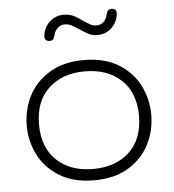

<svg xmlns="http://www.w3.org/2000/svg" viewBox="-52 -753 733 811"><g transform="rotate(-5 315.0 -347.5)"><path d="M51 -245Q51 -311 80 -369Q109 -427 168.5 -463.5Q228 -500 315 -500Q402 -500 461.5 -463.5Q521 -427 550 -369Q579 -311 579 -245Q579 -179 550 -121Q521 -63 461.5 -26.5Q402 10 315 10Q228 10 168.5 -26.5Q109 -63 80 -121Q51 -179 51 -245ZM527 -245Q527 -343 469 -397.5Q411 -452 315 -452Q219 -452 161 -397.5Q103 -343 103 -245Q103 -147 161 -92.5Q219 -38 315 -38Q411 -38 469 -92.5Q527 -147 527 -245ZM158 -612Q158 -619 159 -623Q165 -656 189.5 -677Q214 -698 246 -698Q270 -698 288 -689.5Q306 -681 327 -665Q347 -652 357.5 -646.5Q368 -641 381 -641Q419 -641 429 -686Q433 -705 449 -705Q461 -705 466 -700.5Q471 -696 471 -686Q471 -679 470 -675Q464 -642 439.5 -621Q415 -600 383 -600Q362 -600 346 -608Q330 -616 308 -631Q288 -644 275.5 -650.5Q263 -657 248 -657Q230 -657 217.5 -645Q205 -633 200 -612Q196 -593 180 -593Q158 -593 158 -612Z"/></g></svg>

Font: Kodchasan ExtraLight
Style: Regular
Weight: 275
Version: Version 1.000; ttfautohint (v1.6)